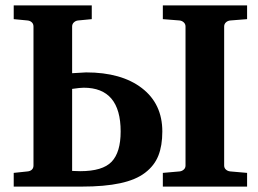

<svg xmlns="http://www.w3.org/2000/svg" viewBox="-20 -691 954 711"><path d="M581.1 -204.1Q581.1 -151.4 566.4 -114.5Q551.8 -77.6 517.3 -51.3Q482.9 -24.9 425 -12.5Q367.2 0 282.2 0H30.8V-50.8L82 -56.2Q91.8 -57.1 97.9 -62.7Q104 -68.4 104 -78.1V-592.8Q104 -602.5 97.7 -608.4Q91.3 -614.3 82 -615.2L30.8 -620.1V-670.9H319.8V-620.1L269 -615.2Q260.3 -614.3 253.7 -608.2Q247.1 -602.1 247.1 -592.8V-419.9Q295.4 -422.9 298.8 -422.9Q429.7 -422.9 505.4 -364.7Q581.1 -306.6 581.1 -204.1ZM895 0H583V-50.8L645 -56.2Q653.8 -57.1 660.4 -63Q667 -68.8 667 -78.1V-592.8Q667 -602.1 660.4 -608.2Q653.8 -614.3 645 -615.2L583 -620.1V-670.9H895V-620.1L833 -615.2Q823.2 -614.3 816.7 -608.2Q810.1 -602.1 810.1 -592.8V-78.1Q810.1 -68.8 816.7 -63Q823.2 -57.1 833 -56.2L895 -50.8ZM426.8 -204.1Q426.8 -366.2 290 -366.2Q276.9 -366.2 247.1 -361.8V-58.1Q250.5 -58.1 260.7 -57.6Q271 -57.1 276.9 -57.1Q359.9 -57.1 393.3 -92Q426.8 -127 426.8 -204.1Z"/></svg>

Font: Veleka
Style: Bold
Weight: 700
Designer: Stefan Peev, Context Ltd, 2016; SIL International, 1997-2014.
Foundry: Stefan Peev, Context Ltd, 2016
Version: Version 1.000